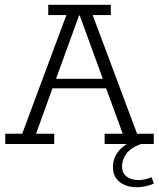

<svg xmlns="http://www.w3.org/2000/svg" viewBox="-20 -603 666 804"><path d="M2 0V-43H73L258 -540H182V-583H444V-540H368L554 -43H624V0H418V-43H494L419 -248L442 -233H191L205 -248L131 -43H207V0ZM209 -258 199 -273H423L416 -258L314 -538H311ZM553 181Q508 181 480.5 158.5Q453 136 453 97Q453 58 478 28Q503 -2 554 -19L571 0Q528 15 509.5 40.5Q491 66 491 94Q491 122 510.5 136.5Q530 151 560 151Q574 151 587 148Q600 145 615 139L624 166Q608 173 589.5 177Q571 181 553 181Z"/></svg>

Font: Rokkitt SemiBold Light
Style: Regular
Weight: 300
Version: Version 3.103